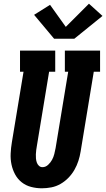

<svg xmlns="http://www.w3.org/2000/svg" viewBox="-20 -1008 573 1036"><path d="M206 8Q176 8 147.5 0.5Q119 -7 97 -24.5Q75 -42 61.5 -67Q48 -92 42 -120.5Q36 -149 37.5 -179.5Q39 -210 44 -240L107 -621H88V-735H278V-621H245L179 -221Q177 -210 175.5 -198.5Q174 -187 173.5 -175.5Q173 -164 174 -153Q175 -142 178.5 -131.5Q182 -121 190 -113.5Q198 -106 209 -106Q226 -106 239.5 -118.5Q253 -131 261 -146Q269 -161 273 -177Q277 -193 280 -209L348 -621H330V-735H520V-621H486L415 -190Q411 -165 403 -140Q395 -115 381.5 -91.5Q368 -68 349 -48.5Q330 -29 306.5 -15.5Q283 -2 257 3Q231 8 206 8ZM381 -799H272L164 -928L250 -982L335 -863L460 -988L533 -922Z"/></svg>

Font: Iosevka Curly Slab HvObl
Style: Regular
Weight: 900
Italic angle: -9°
Monospace: yes
Designer: Belleve Invis
Foundry: Belleve Invis
Version: Version 11.1.0; ttfautohint (v1.8.3)